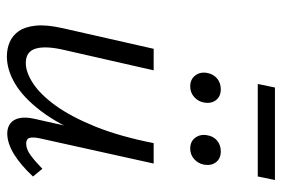

<svg xmlns="http://www.w3.org/2000/svg" viewBox="-149 -653 808 550"><g transform="rotate(90 255.0 -378.0)"><path d="M141.5 6.3Q119.6 6.3 100.6 -1.8Q81.6 -9.9 69 -28Q56.5 -46.2 53.4 -76.8Q50.4 -107.5 60.5 -152.5L119.8 -414.2H181.5L123.3 -158.5Q110.8 -105.5 119.1 -76.7Q127.5 -47.9 160.5 -47.9Q187 -47.9 219 -68.8Q250.9 -89.7 282.9 -134Q314.8 -178.3 342.9 -247.8Q370.9 -317.4 390 -414.2H426.7Q402.8 -302.1 369.7 -222.1Q336.6 -142.1 298.3 -91.6Q259.9 -41.1 220.1 -17.4Q180.4 6.3 141.5 6.3ZM362.1 5.2Q345.3 5.2 333.7 -3.5Q322.1 -12.3 318.4 -29.5Q314.6 -46.7 320.3 -72.5L397.1 -414.2H448.5L376.5 -89Q372.1 -68.6 375 -58.8Q378 -49 391.5 -49Q407.3 -49 424.3 -61.4Q441.3 -73.8 463.5 -95.3L485.7 -68.5Q452.7 -33.2 421.5 -14Q390.3 5.2 362.1 5.2ZM227.6 -518.9Q207.1 -518.9 196.1 -533.4Q185.2 -547.8 189 -567.9Q192.3 -585.2 204.9 -595.9Q217.5 -606.5 235.8 -606.5Q255.8 -606.5 266.5 -593.1Q277.2 -579.7 273.9 -559.2Q271.2 -542.4 258.3 -530.6Q245.5 -518.9 227.6 -518.9ZM405.5 -518.9Q385 -518.9 374.3 -533.6Q363.6 -548.4 367.5 -567.9Q370.2 -585.2 382.8 -595.9Q395.4 -606.5 413.7 -606.5Q433.7 -606.5 444.4 -593.1Q455.1 -579.7 451.8 -559.2Q449.1 -542.4 436.2 -530.6Q423.4 -518.9 405.5 -518.9ZM220.5 -712.4 230.7 -761.6H495.7L485.5 -712.4Z"/></g></svg>

Font: Ysabeau
Style: Bold Italic
Weight: 700
Italic angle: -12°
Designer: Christian Thalmann (Catharsis Fonts)
Version: Version 2.002